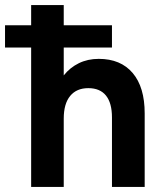

<svg xmlns="http://www.w3.org/2000/svg" viewBox="-65 -740 642 760"><path d="M58.3 -720H187.3V-441.5Q211.8 -472.5 247.1 -489.8Q282.3 -507 325.7 -507Q412.7 -507 460.2 -451Q507.7 -395 507.7 -291V0H378.2V-275Q378.2 -332.3 354.5 -361.7Q330.8 -391.1 284.5 -391.1Q238.1 -391.1 212.7 -360.2Q187.3 -329.3 187.3 -270.5V0H58.3ZM-45.1 -640.1H378.2V-551.9H-45.1Z"/></svg>

Font: AF Albert Sans Medium
Style: Regular
Weight: 500
Designer: Andreas Rasmussen
Foundry: a.Foundry
Version: Version 1.300;Glyphs 3.2 (3231)